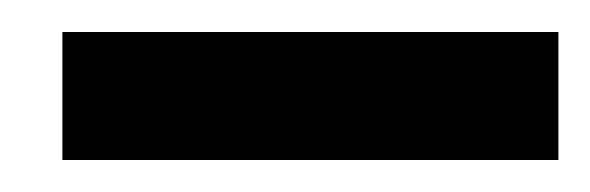

<svg xmlns="http://www.w3.org/2000/svg" viewBox="-20 -690 369 120"><path d="M19 -670H329V-590H19Z"/></svg>

Font: Oakes Grotesk
Style: Bold Italic
Weight: 600
Italic angle: -8°
Designer: Samuel Oakes
Foundry: Samuel Oakes
Version: Version 1.000;PS 001.000;hotconv 1.0.88;makeotf.lib2.5.64775